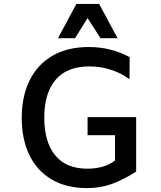

<svg xmlns="http://www.w3.org/2000/svg" viewBox="-20 -948 820 980"><path d="M433 -708Q547 -708 642 -656L641 -546H637Q600 -574 547.5 -591.5Q495 -609 436 -609Q322 -609 264 -541Q206 -473 206 -347Q206 -224 261.5 -155.5Q317 -87 426 -87Q468 -87 504.5 -97.5Q541 -108 567 -129V-258H427V-350H675V-72Q605 -28 548 -8Q491 12 424 12Q318 12 243 -32.5Q168 -77 129.5 -157.5Q91 -238 91 -346Q91 -456 131 -537.5Q171 -619 248 -663.5Q325 -708 433 -708ZM370 -928H486L580 -753H493L427 -856L363 -753H276Z"/></svg>

Font: Amiko SemiBold
Style: Regular
Weight: 600
Designer: Pablo Impallari, Rodrigo Fuenzalida, Andres Torresi
Foundry: Impallari Type
Version: Version 1.001; ttfautohint (v1.3)